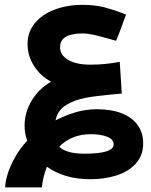

<svg xmlns="http://www.w3.org/2000/svg" viewBox="-20 -560 640 812"><path d="M95 35Q84 4 84 -29Q84 -85 114.2 -135Q144.5 -185 196 -214.5Q150 -239.5 123.2 -282.2Q96.5 -325 96.5 -374Q96.5 -424 127 -461.5Q157.5 -499 210.5 -519.2Q263.5 -539.5 329.5 -539.5Q381.5 -539.5 422.5 -528.8Q463.5 -518 499.5 -503.5L513 -498.5L503.5 -472.5Q483 -415 471 -387.5L440.5 -396Q400 -407.5 375 -413Q350 -418.5 327 -418.5Q282 -418.5 258 -404Q234 -389.5 234 -360.5Q234 -327 268.2 -306.8Q302.5 -286.5 362.5 -286.5Q425 -286.5 486.5 -298.5L495 -164.5Q471 -161.5 452.5 -160.5Q386 -154.5 341.5 -146.2Q297 -138 261 -116.5Q225 -95 216 -55.5L215 -51Q257 -72.5 299.8 -85.2Q342.5 -98 390 -98Q451 -98 495 -80.8Q539 -63.5 562.2 -31Q585.5 1.5 585.5 45.5Q585.5 98 554 132.2Q522.5 166.5 471.8 182.2Q421 198 362.5 198Q306 198 259.8 184.2Q213.5 170.5 178.5 145Q161.5 187 157 232.5H2Q2 210 12 177Q22 144 43 106.2Q64 68.5 95 35ZM337 90Q460.5 90 460.5 51Q460.5 29 433 18.2Q405.5 7.5 363.5 7.5Q283 7.5 230.5 60.5Q243.5 74 270.2 82Q297 90 337 90Z"/></svg>

Font: JuliaMono Black
Style: Regular
Weight: 900
Monospace: yes
Designer: cormullion
Foundry: corm
Version: Version 0.054; ttfautohint (v1.8.4)